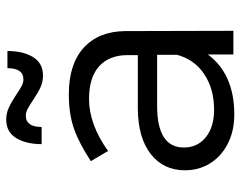

<svg xmlns="http://www.w3.org/2000/svg" viewBox="-98 -672 773 617"><g transform="rotate(-90 288.5 -363.5)"><path d="M49.8 0ZM421.9 0V-82Q358.9 2.9 229 2.9Q175.8 2.9 135 -18.1Q94.2 -39.1 72 -75Q49.8 -110.8 49.8 -155.8Q49.8 -224.6 101.8 -265.4Q153.8 -306.2 247.1 -307.1H419.9V-339.8Q419.9 -398.9 384 -431.4Q348.1 -463.9 278.8 -463.9Q197.8 -463.9 111.8 -402.8L79.1 -458Q135.3 -495.1 182.6 -512Q230 -528.8 293.9 -528.8Q391.1 -528.8 443.6 -481Q496.1 -433.1 497.1 -348.1L498 0ZM420.9 -181.2V-245.1H256.8Q123 -245.1 123 -159.2Q123 -115.2 156 -88.6Q189 -62 244.1 -62Q311 -62 358.4 -93.5Q405.8 -125 420.9 -181.2ZM354 -611.8Q334 -611.8 316.4 -619.9Q298.8 -627.9 274.9 -644Q256.8 -656.2 246.3 -661.6Q235.8 -667 225.1 -667Q189 -667 189 -616.2H133.8Q133.8 -666 153.3 -698Q172.9 -730 212.9 -730Q232.9 -730 250.5 -721.9Q268.1 -713.9 292 -698.2Q310.1 -686 320.6 -680.4Q331.1 -674.8 341.8 -674.8Q377.9 -674.8 377.9 -726.1H433.1Q433.1 -675.8 413.6 -643.8Q394 -611.8 354 -611.8Z"/></g></svg>

Font: Argentum Sans Light
Style: Regular
Weight: 300
Designer: Julieta Ulanovsky (Modified by Cristiano Sobral)
Foundry: Julieta Ulanovsky
Version: Version 1.000; ttfautohint (v1.5.65-e2d9)